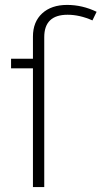

<svg xmlns="http://www.w3.org/2000/svg" viewBox="-20 -761 413 781"><path d="M373 -713 356 -678Q304 -701 255 -701Q160 -701 160 -610V0H114V-483H25V-522H114V-612Q114 -672 151.5 -706.5Q189 -741 253 -741Q315 -741 373 -713Z"/></svg>

Font: FiraGO ExtraLight
Style: Regular
Weight: 200
Designer: bBox Type
Foundry: bBox Type GmbH
Version: Version 1.001